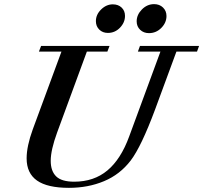

<svg xmlns="http://www.w3.org/2000/svg" viewBox="-20 -882 969 915"><path d="M689.9 -724.1Q664.6 -724.1 647.9 -740Q631.3 -755.9 631.3 -780.3Q631.3 -811.5 656.2 -836.9Q681.2 -862.3 714.4 -862.3Q740.2 -862.3 756.8 -846.2Q773.4 -830.1 773.4 -805.7Q773.4 -773.9 748.8 -749Q724.1 -724.1 689.9 -724.1ZM494.1 -725.1Q469.2 -725.1 453.1 -741Q437 -756.8 437 -781.2Q437 -812.5 461.9 -836.9Q486.8 -861.3 517.6 -861.3Q543.5 -861.3 559.6 -845.9Q575.7 -830.6 575.7 -806.2Q575.7 -774.9 551.8 -750Q527.8 -725.1 494.1 -725.1ZM308.6 13.2Q206.1 13.2 156.5 -21.5Q106.9 -56.2 106.9 -127.4Q106.9 -185.1 136.2 -265.6L272.9 -636.2H165.5L175.8 -663.1H502L491.7 -636.2H394L252.4 -251Q221.7 -167 221.7 -115.7Q221.7 -66.9 247.6 -41.5Q273.4 -16.1 333.5 -16.1Q427.7 -16.1 491.9 -69.8Q556.2 -123.5 595.7 -231.9L744.6 -636.2H637.2L647 -663.1H928.7L918.9 -636.2H820.8L718.8 -359.4Q653.3 -183.6 603 -117.2Q551.8 -50.3 475.8 -18.6Q399.9 13.2 308.6 13.2Z"/></svg>

Font: Elstob 14pt SemiBold
Style: Italic
Weight: 600
Italic angle: -20°
Designer: Peter S. Baker
Version: Version 1.015